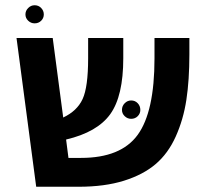

<svg xmlns="http://www.w3.org/2000/svg" viewBox="-20 -712 793 732"><path d="M112 -623Q98 -623 87.5 -633Q77 -643 77 -657Q77 -671 87.5 -681.5Q98 -692 112 -692Q127 -692 137 -681.5Q147 -671 147 -657Q147 -643 137 -633Q127 -623 112 -623ZM569 -567H702V-505Q702 -406 690.5 -331Q679 -256 650 -191.5Q621 -127 573.5 -86.5Q526 -46 452.5 -23Q379 0 280 0H118L43 -567H181L221 -264Q274 -289 295 -334.5Q316 -380 316 -490V-567H450V-490Q450 -346 400.5 -277Q351 -208 232 -180L241 -110H289Q441 -110 505 -198Q569 -286 569 -489ZM480 -259Q466 -259 455.5 -269Q445 -279 445 -293Q445 -308 455.5 -318.5Q466 -329 480 -329Q495 -329 505 -318.5Q515 -308 515 -293Q515 -279 505 -269Q495 -259 480 -259Z"/></svg>

Font: FiraGO SemiBold
Style: Regular
Weight: 600
Designer: bBox Type
Foundry: bBox Type GmbH
Version: Version 1.001;PS 001.001;hotconv 1.0.88;makeotf.lib2.5.64775